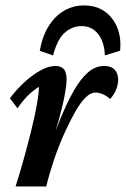

<svg xmlns="http://www.w3.org/2000/svg" viewBox="-20 -671 453 691"><path d="M324.2 -337.9Q305.7 -337.9 287.6 -319.8Q269.5 -301.8 252 -271Q234.4 -240.2 215.8 -200.2Q191.4 -147.5 173.3 -92.8Q155.3 -38.1 146.5 0H36.1Q50.8 -45.9 65.4 -98.6Q80.1 -151.4 92.8 -202.6Q105.5 -253.9 112.8 -295.4Q120.1 -336.9 120.1 -358.4Q100.6 -346.7 81.5 -328.1Q62.5 -309.6 43 -281.2L15.6 -317.4Q40 -349.6 68.8 -376Q97.7 -402.3 126.5 -418Q155.3 -433.6 179.7 -433.6Q199.2 -433.6 209.5 -422.4Q219.7 -411.1 219.7 -382.8Q219.7 -369.1 213.9 -334.5Q208 -299.8 192.4 -242.2Q176.8 -184.6 145.5 -99.6H141.6Q169.9 -175.8 194.8 -237.3Q219.7 -298.8 244.6 -342.8Q269.5 -386.7 296.4 -410.2Q323.2 -433.6 355.5 -433.6Q379.9 -433.6 392.6 -420.4Q405.3 -407.2 405.3 -383.8Q405.3 -367.2 397.9 -348.6Q390.6 -330.1 376 -314.5Q365.2 -325.2 351.1 -331.5Q336.9 -337.9 324.2 -337.9ZM170.9 -471.7 123 -488.3Q132.8 -542 155.8 -578.1Q178.7 -614.3 211.4 -632.8Q244.1 -651.4 282.2 -651.4Q327.1 -651.4 357.4 -629.4Q387.7 -607.4 402.3 -570.8Q417 -534.2 412.1 -488.3L357.4 -471.7Q355.5 -520.5 333 -548.8Q310.5 -577.1 273.4 -577.1Q240.2 -577.1 213.4 -553.7Q186.5 -530.3 170.9 -471.7Z"/></svg>

Font: Crimson Pro SemiBold
Style: Italic
Weight: 600
Italic angle: -12°
Designer: Jacques Le Bailly
Foundry: Baron von Fonthausen
Version: Version 1.003